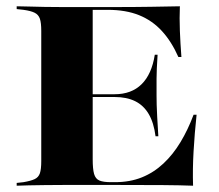

<svg xmlns="http://www.w3.org/2000/svg" viewBox="-20 -591 697 611"><path d="M181.5 -2.4Q150.8 -2.4 122.6 -2Q94.4 -1.6 71.8 -1.2Q49.2 -0.8 33.1 0V-8.9L54.8 -11.3Q78.2 -15.3 90.3 -21Q102.4 -26.6 106.9 -39.5Q111.3 -52.4 111.3 -78.2V-492.7Q111.3 -518.5 106.9 -531.5Q102.4 -544.4 90.3 -550.4Q78.2 -556.5 54.8 -559.7L33.1 -562.1V-571Q49.2 -571 71.8 -570.2Q94.4 -569.4 122.6 -569Q150.8 -568.5 181.5 -568.5H194.4H329.8Q408.9 -568.5 460.9 -569.4Q512.9 -570.2 552.4 -571Q550.8 -533.9 552.4 -493.1Q554 -452.4 557.3 -409.7H547.6Q525.8 -458.9 495.2 -492.3Q464.5 -525.8 422.6 -542.7Q380.6 -559.7 322.6 -559.7H275V-83.9Q275 -53.2 279.4 -37.5Q283.9 -21.8 296.4 -16.5Q308.9 -11.3 333.1 -11.3H346Q393.5 -11.3 431.5 -26.6Q469.4 -41.9 500 -70.6Q530.6 -99.2 554.4 -138.7Q578.2 -178.2 596 -225.8H605.6Q599.2 -166.1 596 -109.3Q592.7 -52.4 594.4 0Q553.2 -1.6 497.2 -2Q441.1 -2.4 357.3 -2.4H194.4ZM245.2 -282.3V-291.1H455.6V-282.3ZM475 -157.3Q469.4 -200.8 453.2 -228.2Q437.1 -255.6 410.1 -269Q383.1 -282.3 344.4 -282.3V-291.1Q398.4 -291.1 430.6 -323Q462.9 -354.8 472.6 -416.9H481.5Q478.2 -366.9 478.2 -340.7Q478.2 -314.5 478.2 -287.1Q478.2 -272.6 478.6 -257.7Q479 -242.7 480.2 -219.8Q481.5 -196.8 483.9 -157.3Z"/></svg>

Font: Playfair 144pt SemiExpanded Black
Style: Regular
Weight: 900
Width: 6
Designer: Claus Eggers Sørensen
Foundry: Claus Eggers Sørensen
Version: Version 2.203